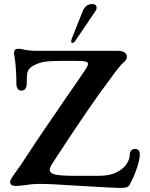

<svg xmlns="http://www.w3.org/2000/svg" viewBox="-20 -919 741 949"><path d="M383 0 329 -3Q240 -10 169 -10Q141 -10 105 -4Q73 0 58 0Q30 0 30 -20Q30 -31 49 -56Q80 -98 124 -166Q158 -219 206.5 -289.5Q255 -360 306 -435Q373 -531 404 -578Q415 -595 415 -603Q415 -612 402.5 -615Q390 -618 359 -618H284Q239 -618 210.5 -615Q182 -612 158 -601Q135 -591 126 -580.5Q117 -570 114.5 -555Q112 -540 112 -505Q112 -489 105 -480Q98 -471 85 -471Q74 -471 67.5 -480Q61 -489 61 -505Q61 -584 51 -644L49 -659Q49 -662 51 -668Q56 -678 71 -678Q81 -678 93 -675Q123 -668 154 -668H558Q607 -668 607 -638Q607 -629 603 -623.5Q599 -618 589 -608Q581 -602 578 -598Q571 -590 564.5 -581.5Q558 -573 550 -563L527 -532Q477 -466 413.5 -373.5Q350 -281 276 -168L240 -113Q226 -91 226 -80Q226 -62 254 -56Q282 -50 351 -50H468Q523 -50 557.5 -68Q592 -86 606.5 -109.5Q621 -133 621 -151Q621 -167 628.5 -175Q636 -183 647 -183Q671 -183 671 -155Q671 -131 656.5 -88Q642 -45 623 -10Q617 3 606.5 6.5Q596 10 573 10Q543 10 383 0ZM334 -726 388 -862Q396 -882 408 -890.5Q420 -899 436 -899Q451 -899 456 -888.5Q461 -878 451 -863L352 -717Q345 -707 338 -707Q333 -707 332 -712.5Q331 -718 334 -726Z"/></svg>

Font: Raigarh
Style: Regular
Weight: 400
Designer: jaikishan Patel
Foundry: MagicType
Version: Version 1.000;FEAKit 1.0